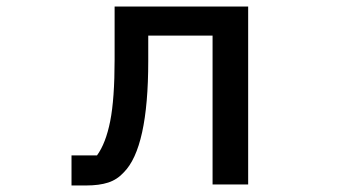

<svg xmlns="http://www.w3.org/2000/svg" viewBox="-20 -565 1040 588"><path d="M199 3V-89H277Q304 -126 317.5 -194Q331 -262 331 -383V-545H740V0H631V-456H434V-378Q434 -112 359 -37Q339 -15 311.5 -6Q284 3 244 3Z"/></svg>

Font: IBM Plex Sans JP Medium
Style: Regular
Weight: 500
Designer: Mike Abbink; Paul van der Laan; Pieter van Rosmalen; Wujin Sim; Yejin Wi; Jinhee Kim; Boomi Park; Yona Kim; Kichan Ma
Foundry: Sandoll Inc.
Version: Version 1.001